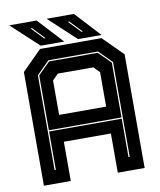

<svg xmlns="http://www.w3.org/2000/svg" viewBox="-92 -921 828 993"><g transform="rotate(-10 322.0 -424.0)"><path d="M57.5 0V-597L160.5 -700H483.5L586.5 -597V0H445.5V-206H198.5V0ZM126 -70H132.5V-271.5H514V-70H520.5V-568L453.5 -635H193L126 -568ZM198.5 -347H445.5V-528L415 -558.5H229L198.5 -528ZM132.5 -278V-566L195.5 -628.5H451L514 -566V-278ZM486.5 -716H363L221 -848H364.5ZM394.5 -750 334.5 -813H326.5L387 -750ZM290.5 -716H167L25 -848H168.5ZM198.5 -750 138.5 -813H130.5L191 -750Z"/></g></svg>

Font: Tourney Thin ExtraBold
Style: Regular
Weight: 800
Version: Version 1.015